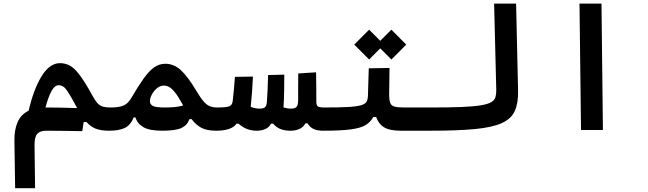

<svg xmlns="http://www.w3.org/2000/svg" viewBox="-20 -713 3556 1053"><path d="M63 319.3 59.1 60.1Q58.1 -2 76.9 -43.9Q95.7 -85.9 137.2 -106Q164.1 -223.6 208.3 -295.2Q252.4 -366.7 309.1 -366.7Q361.8 -366.7 400.6 -321.8Q439.5 -276.9 486.8 -188.5Q502.4 -160.2 515.6 -146.2Q528.8 -132.3 545.2 -127.9Q561.5 -123.5 585.9 -123.5Q604.5 -123.5 613.5 -109.1Q622.6 -94.7 622.6 -62Q622.6 -23.4 610.1 -9.8Q597.7 3.9 580.1 3.9Q532.2 3.9 504.2 -7.6Q476.1 -19 454.6 -43.9H439L431.2 6.3Q371.6 5.4 324.2 4.6Q276.9 3.9 234.4 3.9Q199.7 3.9 184.3 21Q168.9 38.1 169.4 84L172.4 319.3ZM403.3 -120.1Q368.7 -185.1 348.4 -215.3Q328.1 -245.6 302.2 -245.6Q279.8 -245.6 262.5 -213.9Q245.1 -182.1 229.5 -123.5Q270.5 -123.5 316.9 -122.6Q363.3 -121.6 403.3 -120.1Z M577.1 3.9Q564 3.9 557.9 -9.8Q551.8 -23.4 551.8 -56.2Q551.8 -76.7 560.3 -100.1Q568.8 -123.5 585.9 -123.5Q633.8 -123.5 658.4 -134.5Q683.1 -145.5 701.2 -177.7Q738.3 -241.2 767.6 -282.2Q796.9 -323.2 825 -343.3Q853 -363.3 886.7 -363.3Q933.1 -363.3 971.2 -328.9Q1009.3 -294.4 1056.2 -215.8Q1079.6 -176.3 1096.9 -156.5Q1114.3 -136.7 1131.6 -130.1Q1148.9 -123.5 1171.9 -123.5Q1190.4 -123.5 1199.5 -110.6Q1208.5 -97.7 1208.5 -62Q1208.5 -20.5 1196 -8.3Q1183.6 3.9 1166 3.9Q1114.3 3.9 1084.2 -12.2Q1054.2 -28.3 1030.8 -59.6H1019Q1007.8 -26.9 975.8 -11.5Q943.8 3.9 870.1 3.9Q799.8 3.9 766.4 -15.6Q732.9 -35.2 723.1 -68.8H713.4Q695.3 -25.9 663.8 -11Q632.3 3.9 577.1 3.9ZM984.4 -134.3Q981.4 -140.1 978 -146.5Q974.1 -152.3 970.7 -158.7Q946.3 -202.6 924.8 -223.1Q903.3 -243.7 878.9 -243.7Q858.4 -243.7 840.8 -229Q823.2 -214.4 812.7 -194.3Q802.2 -174.3 802.2 -157.7Q802.2 -141.1 818.1 -132.3Q834 -123.5 881.3 -123.5Q910.6 -123.5 935.1 -125.5Q959.5 -127.4 984.4 -134.3Z M1387.7 3.9Q1330.1 3.9 1288.6 -34.7H1277.3Q1263.2 -14.6 1234.4 -5.4Q1205.6 3.9 1166 3.9L1171.9 -123.5Q1222.7 -123.5 1238.3 -130.4Q1253.9 -137.2 1256.3 -159.7Q1259.8 -187 1262.7 -220.7Q1265.6 -254.4 1268.6 -291.5L1367.2 -293Q1365.2 -250.5 1362.3 -209Q1359.4 -167.5 1355 -127Q1380.9 -117.2 1402.8 -117.2Q1424.3 -117.2 1433.3 -124.5Q1442.4 -131.8 1443.8 -156.7Q1446.3 -187.5 1447.8 -224.6Q1448.7 -261.7 1450.2 -301.3L1539.1 -303.7Q1539.1 -257.3 1538.3 -210.9Q1537.6 -164.6 1534.7 -124Q1555.2 -117.2 1574.7 -117.2Q1598.6 -117.2 1606.9 -127.4Q1615.2 -137.7 1615.2 -163.6Q1615.2 -193.8 1615.2 -230Q1615.2 -265.6 1615.7 -310.1L1713.4 -316.4Q1714.4 -269.5 1714.6 -231.2Q1714.8 -192.9 1714.8 -156.2Q1714.8 -136.7 1722.4 -130.1Q1730 -123.5 1757.8 -123.5Q1794.4 -123.5 1794.4 -67.9Q1794.4 -29.3 1782 -12.7Q1769.5 3.9 1752 3.9Q1721.7 3.9 1700.9 -5.1Q1680.2 -14.2 1666.5 -36.6H1655.3Q1643.6 -15.1 1622.1 -5.6Q1600.6 3.9 1573.2 3.9Q1539.6 3.9 1516.8 -5.9Q1494.1 -15.6 1478 -34.7H1465.8Q1457 -15.1 1435.5 -5.6Q1414.1 3.9 1387.7 3.9Z M1752 3.9 1757.8 -123.5Q1841.3 -123.5 1889.4 -126.2Q1937.5 -128.9 1960.7 -136Q1983.9 -143.1 1990.7 -155.8Q1997.6 -168.5 1998 -189L2002.4 -338.4L2116.2 -340.3L2114.3 -195.8Q2114.3 -164.6 2120.1 -148.9Q2126 -133.3 2143.6 -128.4Q2161.1 -123.5 2196.3 -123.5H2343.8Q2380.4 -123.5 2380.4 -67.9Q2380.4 -29.3 2367.9 -12.7Q2355.5 3.9 2337.9 3.9H2179.2Q2116.7 3.9 2086.2 -14.9Q2055.7 -33.7 2043 -71.3H2027.3Q2012.2 -43.5 1984.6 -26.9Q1957 -10.3 1902.6 -3.2Q1848.1 3.9 1752 3.9ZM2126.5 -386.7 2065.4 -447.8 2004.4 -386.7 1922.9 -468.3 2004.4 -550.3 2065.4 -489.3 2126.5 -550.3 2208 -468.3Z M2337.9 3.9Q2323.7 3.9 2316.7 -12Q2309.6 -27.8 2309.6 -63Q2309.6 -98.1 2319.3 -110.8Q2329.1 -123.5 2343.8 -123.5Q2445.3 -123.5 2511.5 -126.2Q2577.6 -128.9 2616.5 -135.3Q2655.3 -141.6 2673.8 -152.6Q2692.4 -163.6 2697.3 -180.2Q2702.1 -196.8 2701.7 -219.7L2689.9 -693.4H2810.5L2821.3 -215.8Q2822.8 -147.9 2803.5 -104.7Q2784.2 -61.5 2731.9 -37.8Q2679.7 -14.2 2584.2 -5.1Q2488.8 3.9 2337.9 3.9Z M3166.5 0 3158.2 -693.4H3278.8L3286.6 0Z"/></svg>

Font: CaskaydiaCove NFP SemiBold
Style: Regular
Weight: 600
Designer: Aaron Bell
Foundry: Saja Typeworks
Version: Version 2111.001; VTT 6.35;Nerd Fonts 3.1.1